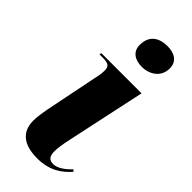

<svg xmlns="http://www.w3.org/2000/svg" viewBox="-250 -818 875 875"><g transform="rotate(45 187.5 -381.0)"><path d="M241 -622C290 -622 337 -651 337 -707C337 -755 299 -772 258 -772C209 -772 164 -751 164 -686C164 -642 198 -622 241 -622ZM199 10C281 10 326 -26 359 -63L352 -72C330 -49 299 -23 269 -23C243 -23 233 -37 232 -65C231 -86 237 -122 245 -158L326 -536H67L65 -526H85C123 -526 134 -517 134 -491C134 -474 131 -454 126 -434L82 -216C70 -158 65 -126 65 -99C65 -26 113 10 199 10Z"/></g></svg>

Font: Noto Serif Display ExtraBold
Style: Italic
Weight: 800
Italic angle: -12°
Designer: Monotype Design Team
Foundry: Monotype Imaging Inc.
Version: Version 2.009